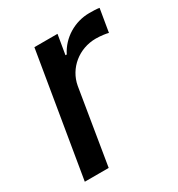

<svg xmlns="http://www.w3.org/2000/svg" viewBox="-138 -647 687 739"><g transform="rotate(-30 205.0 -277.0)"><path d="M25.9 0H132.1L186.8 -333.1C199.6 -404.5 262.8 -456 337.7 -456C360.1 -456 384.6 -452.1 392.8 -449.6L409.8 -551.1C398.8 -553.3 378.6 -553.6 365.1 -553.6C301.1 -553.6 239.7 -517.4 210.6 -458.8H204.9L219.5 -545.5H116.8Z"/></g></svg>

Font: Magic Ui Pro Medium
Style: Italic
Weight: 500
Italic angle: -9.39999°
Designer: Stefan Endress, Andreas Faust
Version: Version 1.000;FEAKit 1.0